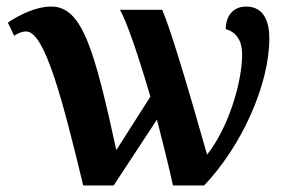

<svg xmlns="http://www.w3.org/2000/svg" viewBox="-20 -566 883 586"><path d="M234 0H327L459 -201C477 -131 495 -59 508 0H603C715 -117 802 -305 802 -449C802 -496 788 -546 731 -546C695 -546 669 -521 669 -477C702 -468 719 -441 719 -400C719 -316 678 -177 612 -94C552 -306 498 -485 475 -536H346C366 -503 403 -394 439 -271L335 -108C269 -410 232 -546 137 -546C87 -546 35 -518 4 -497L23 -457C34 -464 47 -470 60 -470C117 -470 172 -257 234 0Z"/></svg>

Font: Noto Serif SemiCondensed
Style: Bold
Weight: 700
Width: 4
Designer: Monotype Design Team
Foundry: Monotype Imaging Inc.
Version: Version 2.015